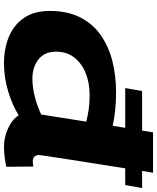

<svg xmlns="http://www.w3.org/2000/svg" viewBox="68 -848 790 966"><g transform="rotate(90 463.0 -365.0)"><path d="M718 10Q671 10 626 -10.5Q581 -31 560 -64Q509 -32 439.5 -11Q370 10 298 10Q225 10 165.5 -14.5Q106 -39 70.5 -90Q35 -141 35 -220Q35 -309 67 -372.5Q99 -436 155.5 -476Q212 -516 286 -535Q360 -554 445 -554Q496 -554 539 -549Q582 -544 613 -537L623 -600H423L438 -685H637L646 -740H849Q849 -740 846.5 -725.5Q844 -711 840 -685H926L911 -600H827Q819 -550 810 -492.5Q801 -435 792 -379Q783 -323 776 -276Q769 -229 764.5 -200Q760 -171 760 -168Q760 -135 792 -135Q807 -135 818 -138L819 -2Q800 3 771.5 6.5Q743 10 718 10ZM376 -133Q421 -133 469.5 -146Q518 -159 556 -177L592 -404Q565 -411 532 -416Q499 -421 459 -421Q396 -421 346.5 -400.5Q297 -380 268.5 -342.5Q240 -305 240 -253Q240 -193 279.5 -163Q319 -133 376 -133Z"/></g></svg>

Font: Georama ExtraExtended
Style: Bold Italic
Weight: 700
Width: 8
Italic angle: -9°
Designer: Jean-Baptiste Levee
Foundry: Production Type
Version: Version 1.000